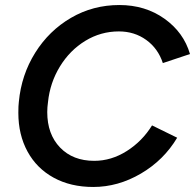

<svg xmlns="http://www.w3.org/2000/svg" viewBox="-20 -732 776 764"><path d="M53 -283Q53 -312 55 -327Q65 -434 120 -522Q175 -610 262.5 -661Q350 -712 455 -712Q558 -712 634.5 -657.5Q711 -603 736 -517L628 -481Q609 -539 562 -573Q515 -607 453 -607Q381 -607 319.5 -569.5Q258 -532 218.5 -467.5Q179 -403 171 -326Q168 -305 168 -286Q168 -198 219 -145Q270 -92 355 -92Q423 -92 484.5 -131Q546 -170 585 -233L685 -184Q632 -95 541 -41.5Q450 12 351 12Q261 12 193.5 -25Q126 -62 89.5 -129Q53 -196 53 -283Z"/></svg>

Font: Oak Sans Semibold
Style: Italic
Weight: 600
Italic angle: -9.49998°
Foundry: Erik Kennedy, Walven
Version: Version 1.000